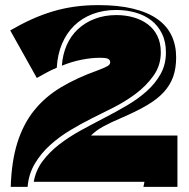

<svg xmlns="http://www.w3.org/2000/svg" viewBox="-20 -731 740 751"><path d="M112 -20Q120 -65 146.5 -100.5Q173 -136 211 -165.5Q249 -195 294.5 -220Q340 -245 386.5 -269Q433 -293 476.5 -318.5Q520 -344 554 -374.5Q588 -405 608.5 -442Q629 -479 629 -526Q629 -568 613.5 -599.5Q598 -631 571.5 -651.5Q545 -672 509.5 -682Q474 -692 435 -692Q384 -692 342 -676Q300 -660 270 -630.5Q240 -601 222.5 -559.5Q205 -518 202 -466Q182 -458 163 -447.5Q144 -437 124 -426L20 -612Q63 -637 104 -655.5Q145 -674 187 -686.5Q229 -699 272.5 -705Q316 -711 365 -711Q443 -711 500.5 -697Q558 -683 595.5 -656.5Q633 -630 651 -592Q669 -554 669 -507Q669 -463 657 -430Q645 -397 620 -370Q595 -343 556 -320Q517 -297 462 -273Q436 -262 417 -253Q398 -244 383.5 -236Q369 -228 357.5 -219.5Q346 -211 336 -201H674V0H541L545 -20ZM22 0Q25 -100 48 -173Q71 -246 113.5 -299Q156 -352 218.5 -389.5Q281 -427 363 -456Q392 -467 401.5 -473Q411 -479 411 -487Q411 -496 403.5 -500.5Q396 -505 370 -505Q338 -505 299.5 -497.5Q261 -490 222 -474Q225 -518 241 -554.5Q257 -591 285 -617Q313 -643 351 -657.5Q389 -672 435 -672Q471 -672 502.5 -663Q534 -654 558 -636Q582 -618 595.5 -590.5Q609 -563 609 -526Q609 -475 580.5 -435Q552 -395 510.5 -364Q469 -333 422 -309.5Q375 -286 339 -268Q297 -247 254.5 -221.5Q212 -196 176 -163.5Q140 -131 116 -90.5Q92 -50 88 0Z"/></svg>

Font: J.M. Nexus Grotesque
Style: Regular
Weight: 900
Designer: deFharo
Foundry: deFharo
Version: Version 3.003